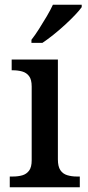

<svg xmlns="http://www.w3.org/2000/svg" viewBox="-20 -786 369 806"><path d="M21 0V-45H34Q56 -45 73.5 -50Q91 -55 102 -69.5Q113 -84 113 -113V-423Q113 -452 102 -466.5Q91 -481 73 -486Q55 -491 34 -491H29V-536H223V-117Q223 -87 233.5 -71.5Q244 -56 262.5 -50.5Q281 -45 302 -45H315V0ZM112 -619Q127 -638 143.5 -664Q160 -690 176 -717Q192 -744 202 -766H323V-756Q314 -743 295 -723Q276 -703 252 -681Q228 -659 203.5 -639.5Q179 -620 158 -606H112Z"/></svg>

Font: Noto Serif Hebrew Medium
Style: Regular
Weight: 500
Version: Version 2.003